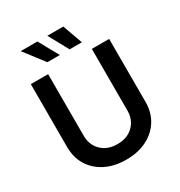

<svg xmlns="http://www.w3.org/2000/svg" viewBox="-218 -1094 1171 1252"><g transform="rotate(-30 368.0 -468.0)"><path d="M368.2 10.7Q279.3 10.7 212.9 -22.7Q146.5 -56.2 109.9 -115.5Q73.2 -174.8 73.2 -252.4V-727.5H203.6V-263.2Q203.6 -194.8 248.3 -150.4Q293 -106 368.2 -106Q443.4 -106 488 -150.4Q532.7 -194.8 532.7 -263.2V-727.5H663.1V-252.4Q663.1 -174.8 626.2 -115.5Q589.4 -56.2 522.9 -22.7Q456.5 10.7 368.2 10.7ZM238.3 -797.4 123.5 -946.8H249.5L332 -797.4ZM405.8 -797.4 324.2 -946.8H444.3L498 -797.4Z"/></g></svg>

Font: Inter-SemiBold
Style: Regular
Weight: 600
Designer: Rasmus Andersson
Foundry: rsms
Version: Version 4.000;git-a52131595